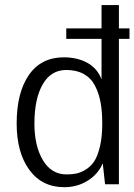

<svg xmlns="http://www.w3.org/2000/svg" viewBox="-20 -740 540 771"><path d="M246.1 -584V-626H500V-584ZM46.9 -244.1Q46.9 -367.7 95.9 -438.7Q145 -509.8 236.3 -509.8Q291 -509.8 331.1 -487.5Q371.1 -465.3 387.7 -421.4V-719.7H457.5V0H401.9L392.6 -84Q373.5 -40 331.8 -14.2Q290 11.7 238.3 11.7Q148.4 11.7 97.7 -58.1Q46.9 -127.9 46.9 -244.1ZM247.1 -39.6Q269 -39.6 286.6 -43.2Q304.2 -46.9 324.7 -59.3Q345.2 -71.8 358.9 -93Q372.6 -114.3 381.6 -152.8Q390.6 -191.4 390.6 -243.7Q390.6 -292 383.8 -329.1Q377 -366.2 361.1 -396.5Q345.2 -426.8 316.2 -442.9Q287.1 -459 246.1 -459Q184.6 -459 151.4 -401.1Q118.2 -343.3 118.2 -243.7Q118.2 -153.8 152.3 -96.7Q186.5 -39.6 247.1 -39.6Z"/></svg>

Font: Pontano Sans
Style: Regular
Weight: 400
Foundry: vernon adams
Version: 1.0